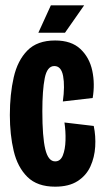

<svg xmlns="http://www.w3.org/2000/svg" viewBox="-20 -690 389 721"><path d="M187 11Q120 11 83 -25.5Q46 -62 31.5 -123Q17 -184 17 -258Q17 -336 31.5 -399.5Q46 -463 83 -500.5Q120 -538 187 -538Q248 -538 282 -506Q316 -474 326.5 -424.5Q337 -375 328 -322L216 -309Q224 -367 217 -404.5Q210 -442 184 -442Q157 -442 148 -396.5Q139 -351 139 -272Q139 -176 150 -130Q161 -84 187 -84Q207 -84 216 -106.5Q225 -129 226 -163Q227 -197 222 -230L332 -217Q340 -179 337.5 -139Q335 -99 319.5 -65Q304 -31 271.5 -10Q239 11 187 11ZM224 -567H124L171 -670H296Z"/></svg>

Font: Bricolage Grotesque 48pt Condensed SemiBold
Style: Regular
Weight: 600
Width: 3
Designer: Mathieu Triay
Foundry: Atelier Triay
Version: Version 1.000; ttfautohint (v1.8.4.7-5d5b);gftools[0.9.32]